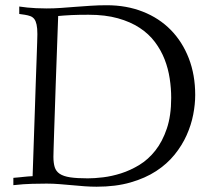

<svg xmlns="http://www.w3.org/2000/svg" viewBox="-20 -704 805 730"><path d="M30.8 -27.8Q43.5 -28.8 53.2 -29.8Q63 -30.8 71.3 -31.7Q79.6 -32.7 87.4 -33.2Q95.2 -33.7 104 -34.2Q108.9 -177.2 112.8 -293Q114.3 -342.3 116 -390.1Q117.7 -438 119.1 -477.1Q120.6 -516.1 121.3 -542.2Q122.1 -568.4 122.1 -574.2Q122.1 -596.7 119.1 -610.4Q116.2 -624 110.4 -631.6Q104.5 -639.2 95.5 -642.6Q86.4 -646 74.2 -647.9L53.2 -650.9V-679.2Q67.4 -677.2 84 -675.3Q98.1 -673.8 116.9 -672.9Q135.7 -671.9 157.2 -671.9Q184.1 -671.9 211.2 -673.8Q238.3 -675.8 266.6 -678Q294.9 -680.2 324.5 -682.1Q354 -684.1 386.2 -684.1Q460.9 -684.1 522.9 -659.7Q585 -635.3 629.2 -590.3Q673.3 -545.4 697.8 -482.4Q722.2 -419.4 722.2 -342.8Q722.2 -307.6 714.6 -268.3Q707 -229 689.7 -190.2Q672.4 -151.4 643.8 -116Q615.2 -80.6 573.7 -53.5Q532.2 -26.4 476.1 -10.3Q419.9 5.9 347.2 5.9Q324.7 5.9 301.5 4.2Q278.3 2.4 254.6 0.2Q231 -2 206.5 -3.9Q182.1 -5.9 157.2 -5.9Q133.8 -5.9 102.3 -5.1Q70.8 -4.4 30.8 0ZM316.9 -647.9Q300.3 -647.9 283.7 -647.7Q267.1 -647.5 252 -646.7Q236.8 -646 223.6 -645Q210.4 -644 201.2 -643.1Q195.8 -500 191.9 -384.8Q190.4 -335.4 188.7 -287.8Q187 -240.2 185.8 -201.9Q184.6 -163.6 183.8 -137.9Q183.1 -112.3 183.1 -107.9Q183.1 -84.5 188 -68.6Q192.9 -52.7 207 -43.2Q221.2 -33.7 246.8 -29.8Q272.5 -25.9 314 -25.9Q338.9 -25.9 371.8 -29.8Q404.8 -33.7 440.2 -44.9Q475.6 -56.2 509.8 -76.9Q543.9 -97.7 570.8 -131.8Q597.7 -166 614.3 -215.1Q630.9 -264.2 630.9 -332Q630.9 -368.2 625.2 -405.5Q619.6 -442.9 606 -478Q592.3 -513.2 569.1 -544.2Q545.9 -575.2 511 -598.1Q476.1 -621.1 428.2 -634.5Q380.4 -647.9 316.9 -647.9Z"/></svg>

Font: Simonetta
Style: Regular
Weight: 400
Designer: Gayaneh Bagdasaryan
Foundry: BrownFox
Version: Version 1.001